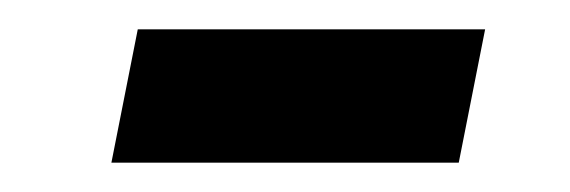

<svg xmlns="http://www.w3.org/2000/svg" viewBox="-20 -369 389 131"><path d="M56 -258 74 -349H311L293 -258Z"/></svg>

Font: IBM Plex Sans Cond Text
Style: Italic
Weight: 450
Width: 3
Italic angle: -11°
Designer: Mike Abbink, Paul van der Laan, Pieter van Rosmalen
Foundry: Bold Monday
Version: Version 1.3